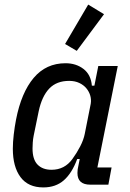

<svg xmlns="http://www.w3.org/2000/svg" viewBox="-20 -806 567 838"><path d="M374 0Q318 0 318 -51Q318 -59 319 -66.5Q320 -74 322 -82L328 -112H317Q294 -50 258.5 -19Q223 12 169 12Q103 12 69.5 -33Q36 -78 36 -157Q36 -185 40 -219Q44 -253 50 -284Q73 -402 127 -466Q181 -530 266 -530Q312 -530 344.5 -505Q377 -480 381 -432H392L409 -518H494L405 -75H467L453 0ZM205 -65Q262 -65 296 -112Q315 -138 330 -167Q345 -196 350 -222L376 -353Q379 -371 374 -388.5Q369 -406 357 -420.5Q345 -435 326 -444Q307 -453 282 -453Q227 -453 195 -419.5Q163 -386 149 -321L127 -214Q124 -199 123 -184Q122 -169 122 -158Q122 -110 144 -87.5Q166 -65 205 -65ZM315 -584 264 -614 365 -786 434 -744Z"/></svg>

Font: IBM Plex Sans Condensed Text
Style: Italic
Weight: 450
Width: 3
Italic angle: -11°
Designer: Mike Abbink, Paul van der Laan, Pieter van Rosmalen
Foundry: Bold Monday
Version: Version 1.1